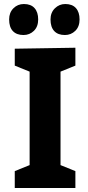

<svg xmlns="http://www.w3.org/2000/svg" viewBox="-20 -945 444 965"><path d="M100.1 -924.8Q135.3 -924.8 153.6 -904.3Q171.9 -883.8 171.9 -847.2Q171.9 -811 150.4 -790Q128.9 -769 98.1 -769Q63 -769 44.4 -789.1Q25.9 -809.1 25.9 -847.2Q25.9 -881.8 47.4 -903.3Q68.8 -924.8 100.1 -924.8ZM308.1 -924.8Q343.3 -924.8 361.6 -904.3Q379.9 -883.8 379.9 -847.2Q379.9 -811 358.4 -790Q336.9 -769 306.2 -769Q271 -769 252.4 -789.1Q233.9 -809.1 233.9 -847.2Q233.9 -881.8 255.9 -903.3Q277.8 -924.8 308.1 -924.8ZM54.2 -85 128.9 -115.2V-585L54.2 -615.2V-700.2L358.9 -705.1V-615.2L284.2 -585V-115.2L358.9 -85V0H54.2Z"/></svg>

Font: Kadwa
Style: Bold
Weight: 700
Designer: Sol Matas
Foundry: Sol Matas
Version: Version 1.001;PS 001.000;hotconv 1.0.70;makeotf.lib2.5.58329